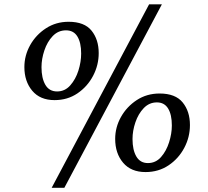

<svg xmlns="http://www.w3.org/2000/svg" viewBox="-20 -824 962 886"><path d="M668 -804H727L277 42.5H218.5ZM232 -362Q165 -362 128.8 -405.2Q92.5 -448.5 92.5 -514.5Q92.5 -568 119.2 -615.8Q146 -663.5 192.2 -693.5Q238.5 -723.5 296.5 -723.5Q369.5 -723.5 402.5 -682.5Q435.5 -641.5 435.5 -579Q435.5 -523.5 409.5 -474Q383.5 -424.5 337.5 -393.2Q291.5 -362 232 -362ZM243.5 -402Q279.5 -402 304.2 -430Q329 -458 341.8 -498.2Q354.5 -538.5 354.5 -577Q354.5 -627 337.2 -655.5Q320 -684 284.5 -684Q248.5 -684 223.2 -657.5Q198 -631 184.8 -591.5Q171.5 -552 171.5 -514Q171.5 -463.5 189.2 -432.8Q207 -402 243.5 -402ZM651.5 -30Q584.5 -30 548 -73.2Q511.5 -116.5 511.5 -183Q511.5 -236.5 538.2 -284.2Q565 -332 611.2 -362.2Q657.5 -392.5 716.5 -392.5Q789.5 -392.5 823 -351.2Q856.5 -310 856.5 -247Q856.5 -191 830.2 -141.5Q804 -92 757.8 -61Q711.5 -30 651.5 -30ZM662.5 -71.5Q698.5 -71.5 723 -99.2Q747.5 -127 760.2 -167.2Q773 -207.5 773 -245Q773 -295 755.8 -323.2Q738.5 -351.5 704 -351.5Q668.5 -351.5 643.2 -325Q618 -298.5 604.8 -259.5Q591.5 -220.5 591.5 -182.5Q591.5 -132 609.2 -101.8Q627 -71.5 662.5 -71.5Z"/></svg>

Font: Merriweather Text Regular
Style: Italic
Weight: 400
Italic angle: -7.8°
Designer: Eben Sorkin
Foundry: Eben Sorkin
Version: Version 2.100; ttfautohint (v1.7.19-72a1) -l 8 -r 50 -G 200 